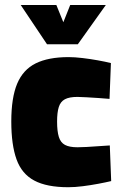

<svg xmlns="http://www.w3.org/2000/svg" viewBox="-20 -747 497 779"><path d="M257.1 12.6Q169.8 12.6 119.1 -14.4Q68.4 -41.3 47.1 -100.3Q25.8 -159.3 25.8 -253.9Q25.8 -350.1 49.5 -407.1Q73.3 -464.2 124.7 -489.8Q176.1 -515.3 258.4 -515.3Q283.3 -515.3 314.8 -511.5Q346.3 -507.8 377.1 -502.2Q408 -496.7 430 -491.1L424.4 -345.8Q404.6 -347.8 379.6 -349.3Q354.5 -350.8 331.3 -352.3Q308.1 -353.8 294.1 -353.8Q261 -353.8 243.2 -344.2Q225.3 -334.6 218.5 -312.6Q211.6 -290.6 211.6 -253.9Q211.6 -214.5 218.7 -191.6Q225.7 -168.7 243.6 -159.1Q261.5 -149.5 294.5 -149.5Q308.5 -149.5 331.5 -150.7Q354.5 -151.9 380.1 -153.9Q405.7 -155.9 425.5 -156.9L431.1 -12.3Q409.8 -7.2 379 -1.4Q348.2 4.4 316.2 8.5Q284.1 12.6 257.1 12.6ZM170.8 -567.3 64.1 -726.6H208.7L237 -656.8L264.8 -726.6H409.3L295.7 -567.3Z"/></svg>

Font: Titillium Web SemiBold
Style: Regular
Weight: 600
Designer: Mohamed Gaber, Accademia di Belle Arti di Urbino
Foundry: Kief Type Foundry, Accademia di Belle Arti di Urbino
Version: Version 3.000; ttfautohint (v1.8.4)